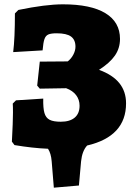

<svg xmlns="http://www.w3.org/2000/svg" viewBox="-20 -676 621 888"><path d="M383 -3Q360 22 355 70L345 182L229 192L219 70Q216 33 202 12Q130 9 47 -5L35 -21Q40 -114 40 -155Q40 -185 39 -197L54 -212L180 -220Q179 -176 185.5 -153.5Q192 -131 209.5 -122Q227 -113 261 -113Q303 -113 325.5 -132Q348 -151 348 -187Q348 -215 332 -236Q316 -257 286 -268L164 -266L152 -280L164 -391L293 -392Q309 -404 319 -423Q329 -442 329 -460Q329 -492 308.5 -507Q288 -522 242 -522Q216 -522 203.5 -516.5Q191 -511 185.5 -495Q180 -479 177 -443L41 -435Q49 -499 49 -614L65 -630Q191 -656 271 -656Q400 -656 467.5 -615Q535 -574 535 -496Q535 -453 511.5 -419Q488 -385 438 -353Q501 -330 532 -291.5Q563 -253 563 -198Q563 -45 383 -3Z"/></svg>

Font: Alegreya SC Black
Style: Regular
Weight: 900
Designer: Juan Pablo del Peral
Foundry: Huerta Tipografica
Version: Version 2.007; ttfautohint (v1.6)